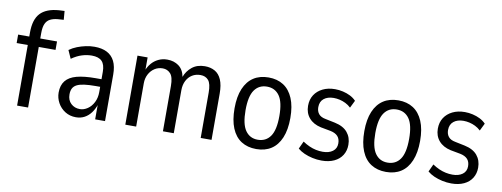

<svg xmlns="http://www.w3.org/2000/svg" viewBox="-60 -1021 3510 1342"><g transform="rotate(10 1695.0 -350.0)"><path d="M96 0V-430H17V-490H116L96 -470V-519Q96 -611 137.5 -655.5Q179 -700 268 -707L308 -709L313 -647L269 -644Q239 -641 217.5 -630Q196 -619 185 -595Q174 -571 174 -528V-474L153 -490H293V-430H174V0Z M514 9Q471 9 437.5 -12Q404 -33 385 -67.5Q366 -102 366 -141Q366 -192 391.5 -224Q417 -256 469.5 -270Q522 -284 604 -284H656V-230H612Q565 -230 532.5 -225.5Q500 -221 480.5 -211Q461 -201 452 -184Q443 -167 443 -141Q443 -100 468.5 -76Q494 -52 532 -52Q560 -52 586.5 -70Q613 -88 629 -120Q645 -152 645 -192V-336Q645 -388 622 -411.5Q599 -435 550 -435Q516 -435 480.5 -424Q445 -413 408 -387L382 -445Q407 -463 436.5 -474.5Q466 -486 497 -492.5Q528 -499 558 -499Q611 -499 647 -480.5Q683 -462 701.5 -425Q720 -388 720 -330V0H650V-107H652Q641 -73 621.5 -46.5Q602 -20 575 -5.5Q548 9 514 9Z M864 0V-490H936V-396H933Q944 -425 963.5 -448Q983 -471 1011.5 -485Q1040 -499 1075 -499Q1123 -499 1157 -473.5Q1191 -448 1200 -397H1199Q1215 -441 1251 -470Q1287 -499 1342 -499Q1382 -499 1412.5 -482Q1443 -465 1459.5 -427Q1476 -389 1476 -328V0H1399V-321Q1399 -385 1378.5 -409Q1358 -433 1322 -433Q1289 -433 1263.5 -417.5Q1238 -402 1223 -373Q1208 -344 1208 -305V0H1131V-321Q1131 -385 1109 -409Q1087 -433 1054 -433Q1022 -433 996.5 -416.5Q971 -400 956 -371.5Q941 -343 941 -307V0Z M1794 9Q1732 9 1687.5 -19.5Q1643 -48 1619.5 -105Q1596 -162 1596 -246Q1596 -329 1620 -385.5Q1644 -442 1688 -470.5Q1732 -499 1794 -499Q1856 -499 1900 -470.5Q1944 -442 1968 -385.5Q1992 -329 1992 -246Q1992 -162 1968 -105Q1944 -48 1900 -19.5Q1856 9 1794 9ZM1793 -57Q1851 -57 1882.5 -102Q1914 -147 1914 -246Q1914 -345 1882.5 -389.5Q1851 -434 1794 -434Q1737 -434 1705.5 -389.5Q1674 -345 1674 -246Q1674 -147 1705.5 -102Q1737 -57 1793 -57Z M2258 9Q2225 9 2193 2Q2161 -5 2134 -17Q2107 -29 2087 -46L2112 -100Q2136 -84 2159.5 -73.5Q2183 -63 2207 -58Q2231 -53 2255 -53Q2299 -53 2326 -73Q2353 -93 2353 -129Q2353 -162 2335.5 -180.5Q2318 -199 2284 -206L2214 -219Q2159 -231 2129 -266Q2099 -301 2099 -352Q2099 -397 2120 -429.5Q2141 -462 2178.5 -480.5Q2216 -499 2266 -499Q2294 -499 2322 -492.5Q2350 -486 2374 -474Q2398 -462 2416 -443L2390 -390Q2372 -407 2351.5 -417Q2331 -427 2309.5 -432Q2288 -437 2267 -437Q2224 -437 2197.5 -416Q2171 -395 2171 -355Q2171 -326 2186.5 -307Q2202 -288 2236 -282L2304 -268Q2365 -255 2394.5 -219.5Q2424 -184 2424 -132Q2424 -90 2404 -58Q2384 -26 2346.5 -8.5Q2309 9 2258 9Z M2715 9Q2653 9 2608.5 -19.5Q2564 -48 2540.5 -105Q2517 -162 2517 -246Q2517 -329 2541 -385.5Q2565 -442 2609 -470.5Q2653 -499 2715 -499Q2777 -499 2821 -470.5Q2865 -442 2889 -385.5Q2913 -329 2913 -246Q2913 -162 2889 -105Q2865 -48 2821 -19.5Q2777 9 2715 9ZM2714 -57Q2772 -57 2803.5 -102Q2835 -147 2835 -246Q2835 -345 2803.5 -389.5Q2772 -434 2715 -434Q2658 -434 2626.5 -389.5Q2595 -345 2595 -246Q2595 -147 2626.5 -102Q2658 -57 2714 -57Z M3179 9Q3146 9 3114 2Q3082 -5 3055 -17Q3028 -29 3008 -46L3033 -100Q3057 -84 3080.5 -73.5Q3104 -63 3128 -58Q3152 -53 3176 -53Q3220 -53 3247 -73Q3274 -93 3274 -129Q3274 -162 3256.5 -180.5Q3239 -199 3205 -206L3135 -219Q3080 -231 3050 -266Q3020 -301 3020 -352Q3020 -397 3041 -429.5Q3062 -462 3099.5 -480.5Q3137 -499 3187 -499Q3215 -499 3243 -492.5Q3271 -486 3295 -474Q3319 -462 3337 -443L3311 -390Q3293 -407 3272.5 -417Q3252 -427 3230.5 -432Q3209 -437 3188 -437Q3145 -437 3118.5 -416Q3092 -395 3092 -355Q3092 -326 3107.5 -307Q3123 -288 3157 -282L3225 -268Q3286 -255 3315.5 -219.5Q3345 -184 3345 -132Q3345 -90 3325 -58Q3305 -26 3267.5 -8.5Q3230 9 3179 9Z"/></g></svg>

Font: Nunito Sans 10pt Condensed
Style: Regular
Weight: 400
Width: 3
Designer: Vernon Adams
Foundry: Vernon Adams
Version: Version 3.101;gftools[0.9.27]